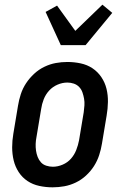

<svg xmlns="http://www.w3.org/2000/svg" viewBox="-20 -793 540 821"><path d="M205 8Q176 8 148 2Q120 -4 97.5 -19Q75 -34 60 -57Q45 -80 38.5 -107Q32 -134 32 -163Q32 -192 37 -221L57 -341Q61 -366 69 -390.5Q77 -415 91.5 -437Q106 -459 126 -477.5Q146 -496 170 -507.5Q194 -519 218.5 -523.5Q243 -528 268 -528Q297 -528 325 -522Q353 -516 375.5 -501Q398 -486 413.5 -463Q429 -440 435.5 -413Q442 -386 441.5 -357Q441 -328 436 -299L416 -179Q412 -154 404 -129.5Q396 -105 382 -83Q368 -61 348 -42.5Q328 -24 304 -12.5Q280 -1 255 3.5Q230 8 205 8ZM206 -80Q227 -80 248 -89Q269 -98 283.5 -114.5Q298 -131 306 -151.5Q314 -172 318 -193L338 -313Q340 -328 341 -342.5Q342 -357 339.5 -371Q337 -385 332.5 -398Q328 -411 318.5 -421Q309 -431 295.5 -435.5Q282 -440 268 -440Q247 -440 226 -431Q205 -422 190 -405.5Q175 -389 167 -368.5Q159 -348 156 -327L136 -207Q133 -192 132.5 -177.5Q132 -163 134 -149Q136 -135 141 -122Q146 -109 155 -99Q164 -89 178 -84.5Q192 -80 206 -80ZM240 -600 175 -742 224 -769 302 -661 418 -773 460 -738 346 -600Z"/></svg>

Font: Iosevka Curly Slab Semibold
Style: Italic
Weight: 600
Italic angle: -9°
Monospace: yes
Designer: Belleve Invis
Foundry: Belleve Invis
Version: Version 22.1.2; ttfautohint (v1.8.4)